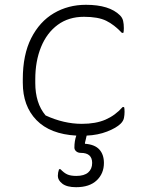

<svg xmlns="http://www.w3.org/2000/svg" viewBox="-20 -556 640 800"><path d="M338 -536Q436 -536 480 -492Q490 -482 493 -469Q496 -456 496 -439Q496 -431 495.5 -426.5Q495 -422 494 -419H488Q456 -453 422.5 -469.5Q389 -486 330 -486Q266 -486 220.5 -452.5Q175 -419 151 -360Q127 -301 127 -226V-210Q127 -169 137.5 -135Q148 -101 170 -75Q246 -40 321 -40Q379 -40 419.5 -57.5Q460 -75 491 -110H497Q498 -107 498.5 -102.5Q499 -98 499 -90Q499 -77 496.5 -64.5Q494 -52 483 -41Q465 -23 426.5 -8Q388 7 341 9Q339 17 337.5 24.5Q336 32 334 39V43Q375 46 394 67Q413 88 413 123Q413 167 383 195.5Q353 224 297 224Q259 224 240 209.5Q221 195 221 177Q221 163 226 149H232Q246 164 260 170.5Q274 177 298 177Q331 177 347.5 162.5Q364 148 364 123Q364 81 317 81Q305 81 297.5 74.5Q290 68 290 59Q290 45 292 32.5Q294 20 298 9Q189 3 132 -55.5Q75 -114 75 -211V-226Q75 -328 110 -397Q145 -466 204.5 -501Q264 -536 338 -536Z"/></svg>

Font: Recursive Mn Csl St Lt
Style: Regular
Weight: 300
Monospace: yes
Version: Version 1.079;hotconv 1.0.112;makeotfexe 2.5.65598; ttfautoh